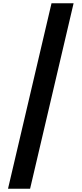

<svg xmlns="http://www.w3.org/2000/svg" viewBox="-20 -886 499 1174"><path d="M430 -866 164 268H29L295 -866Z"/></svg>

Font: Noto Sans Telugu UI SemiCondensed ExtraBold
Style: Regular
Weight: 800
Width: 4
Designer: Jelle Bosma - Monotype Design Team
Foundry: Monotype Imaging Inc.
Version: Version 2.005; ttfautohint (v1.8.4.7-5d5b)